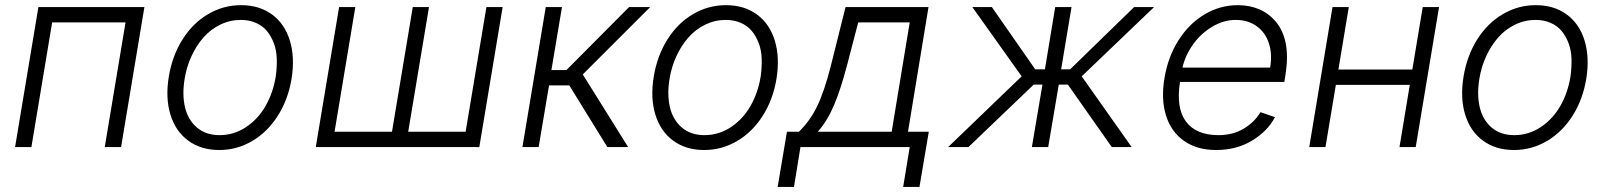

<svg xmlns="http://www.w3.org/2000/svg" viewBox="-20 -573 6256 748"><path d="M38.7 0 129.6 -545.5H542.6L451.7 0H388.1L469.1 -485.8H183.2L102.3 0Z M834.2 11.4Q763.1 11.4 713.6 -24.9Q664.1 -61.1 644 -126.4Q623.9 -191.8 637.8 -275.2Q651.3 -356.5 691.4 -419.9Q731.5 -483.3 791 -518.1Q850.5 -552.9 919 -552.9Q990.1 -552.9 1039.6 -516.7Q1089.1 -480.5 1109.2 -415Q1129.3 -349.4 1115.8 -265.6Q1102.3 -184.7 1062.1 -121.6Q1022 -58.6 962.5 -23.6Q903.1 11.4 834.2 11.4ZM835.2 -46.5Q891.3 -46.5 938.4 -77.8Q985.4 -109 1014.7 -160.3Q1044 -211.6 1054.3 -275.2Q1059.3 -311.4 1058.2 -344.1Q1057.2 -376.8 1046.9 -404.5Q1036.6 -432.2 1019.7 -452.4Q1002.8 -472.7 976.7 -484Q950.6 -495.4 918.3 -495.4Q876.1 -495.4 838.4 -477.1Q800.8 -458.8 772.9 -427.2Q745 -395.6 725.9 -354Q706.7 -312.5 699.2 -265.6Q689.3 -204.9 700.6 -155.7Q712 -106.5 746.8 -76.5Q781.6 -46.5 835.2 -46.5Z M1301.1 -545.5H1364.3L1283.4 -59.7H1507.1L1588.1 -545.5H1651.3L1570.3 -59.7H1794L1875 -545.5H1938.2L1847.3 0H1210.2Z M2015.3 0 2106.2 -545.5H2169.4L2128.2 -300.1H2186.8L2430.8 -545.5H2513.1L2250.4 -283L2427.2 0H2346.2L2197.8 -240.4H2119L2078.5 0Z M2723.4 11.4Q2652.3 11.4 2602.8 -24.9Q2553.3 -61.1 2533.2 -126.4Q2513.1 -191.8 2527 -275.2Q2540.5 -356.5 2580.6 -419.9Q2620.7 -483.3 2680.2 -518.1Q2739.7 -552.9 2808.2 -552.9Q2879.3 -552.9 2928.8 -516.7Q2978.3 -480.5 2998.4 -415Q3018.5 -349.4 3005 -265.6Q2991.5 -184.7 2951.3 -121.6Q2911.2 -58.6 2851.7 -23.6Q2792.3 11.4 2723.4 11.4ZM2724.4 -46.5Q2780.5 -46.5 2827.6 -77.8Q2874.6 -109 2903.9 -160.3Q2933.2 -211.6 2943.5 -275.2Q2948.5 -311.4 2947.4 -344.1Q2946.4 -376.8 2936.1 -404.5Q2925.8 -432.2 2908.9 -452.4Q2892 -472.7 2865.9 -484Q2839.8 -495.4 2807.5 -495.4Q2765.3 -495.4 2727.6 -477.1Q2690 -458.8 2662.1 -427.2Q2634.2 -395.6 2615.1 -354Q2595.9 -312.5 2588.4 -265.6Q2578.5 -204.9 2589.8 -155.7Q2601.2 -106.5 2636 -76.5Q2670.8 -46.5 2724.4 -46.5Z M3009.6 155.2 3045.8 -59.7H3092.3Q3134.6 -100.5 3162.6 -157.3Q3190.7 -214.1 3217 -317.1L3274.1 -545.5H3597.3L3517.4 -59.7H3598.4L3562.1 155.2H3498.6L3524.1 0H3098.4L3073.2 155.2ZM3165.8 -59.7H3453.8L3524.1 -485.8H3323.5L3279.5 -317.1Q3255 -224.1 3228.9 -162.6Q3202.8 -101.2 3165.8 -59.7Z M3673.7 0 3960.2 -275.6 3768.1 -545.5H3844.1L4013.1 -302.9H4050.8L4090.9 -545.5H4154.5L4114 -302.9H4149.1L4398.4 -545.5H4476.2L4194.2 -275.6L4388.8 0H4311.4L4140.3 -243.3H4104.8L4063.6 0H4000L4041.2 -243.3H4007.1L3752.8 0Z M4718.4 11.4Q4643.1 11.4 4592.5 -24.3Q4541.9 -60 4522.4 -123.6Q4502.8 -187.1 4516.7 -269.5Q4530.2 -351.2 4571 -415.8Q4611.9 -480.5 4672.4 -516.7Q4733 -552.9 4802.6 -552.9Q4848 -552.9 4885.8 -536.8Q4923.7 -520.6 4951.3 -487.4Q4979 -454.2 4989 -403.8Q4998.9 -353.3 4988.6 -285.2L4983.7 -253.9H4577.1Q4561.1 -152.3 4600.3 -99.4Q4639.6 -46.5 4727.3 -46.5Q4782.7 -46.5 4824.9 -71.6Q4867.2 -96.6 4890.6 -136L4947.1 -116.5Q4918 -61.4 4857.4 -25Q4796.9 11.4 4718.4 11.4ZM4586.6 -309.7H4928.3Q4937.1 -361.9 4923.5 -404.1Q4909.8 -446.4 4875.9 -470.9Q4842 -495.4 4794 -495.4Q4747.2 -495.4 4702.9 -469.1Q4658.7 -442.8 4628.4 -400.6Q4598 -358.3 4586.6 -309.7Z M5234.7 -545.5 5194.2 -302.2H5482.2L5522.7 -545.5H5586.3L5495.4 0H5432.2L5472.3 -242.5H5184.3L5143.8 0H5080.6L5171.2 -545.5Z M5878.2 11.4Q5807.2 11.4 5757.6 -24.9Q5708.1 -61.1 5688 -126.4Q5668 -191.8 5681.8 -275.2Q5695.3 -356.5 5735.4 -419.9Q5775.6 -483.3 5835 -518.1Q5894.5 -552.9 5963.1 -552.9Q6034.1 -552.9 6083.6 -516.7Q6133.2 -480.5 6153.2 -415Q6173.3 -349.4 6159.8 -265.6Q6146.3 -184.7 6106.2 -121.6Q6066.1 -58.6 6006.6 -23.6Q5947.1 11.4 5878.2 11.4ZM5879.3 -46.5Q5935.4 -46.5 5982.4 -77.8Q6029.5 -109 6058.8 -160.3Q6088.1 -211.6 6098.4 -275.2Q6103.3 -311.4 6102.3 -344.1Q6101.2 -376.8 6090.9 -404.5Q6080.6 -432.2 6063.7 -452.4Q6046.9 -472.7 6020.8 -484Q5994.7 -495.4 5962.4 -495.4Q5920.1 -495.4 5882.5 -477.1Q5844.8 -458.8 5816.9 -427.2Q5789.1 -395.6 5769.9 -354Q5750.7 -312.5 5743.3 -265.6Q5733.3 -204.9 5744.7 -155.7Q5756 -106.5 5790.8 -76.5Q5825.6 -46.5 5879.3 -46.5Z"/></svg>

Font: Karasuma Gothic
Style: Light Italic
Weight: 300
Italic angle: 9.39998°
Designer: Rasmus Andersson / Ryoko Nishizuka
Foundry: rsms
Version: Version 1.00